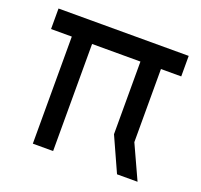

<svg xmlns="http://www.w3.org/2000/svg" viewBox="-100 -653 800 765"><g transform="rotate(20 300.0 -270.5)"><path d="M576 -541H24V-454H112V0H198V-454H403V-146L469 0H556L490 -144V-454H576Z"/></g></svg>

Font: Kode Mono Medium
Style: Regular
Weight: 500
Monospace: yes
Designer: Isa Ozler
Foundry: Kadena LLC
Version: Version 1.206;gftools[0.9.28]